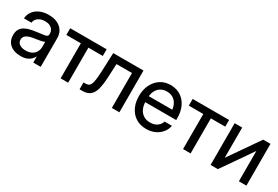

<svg xmlns="http://www.w3.org/2000/svg" viewBox="43 -1284 2979 2054"><g transform="rotate(30 1532.5 -257.5)"><path d="M217.3 7.8Q165.5 7.8 125.2 -9.5Q85 -26.9 61.3 -61.8Q37.6 -96.7 37.6 -147.9Q37.6 -192.4 54.7 -220.5Q71.8 -248.5 100.8 -264.6Q129.9 -280.8 166.7 -289.1Q203.6 -297.4 242.2 -302.2Q291 -308.6 319.3 -312.3Q347.7 -315.9 359.6 -323.7Q371.6 -331.5 371.6 -350.6V-355.5Q371.6 -382.3 358.6 -402.8Q345.7 -423.3 321.3 -435.1Q296.9 -446.8 262.2 -446.8Q228 -446.8 201.7 -435.3Q175.3 -423.8 159.9 -404.3Q144.5 -384.8 142.6 -359.9H49.3Q52.2 -408.2 79.3 -445.3Q106.4 -482.4 153.6 -503.9Q200.7 -525.4 263.2 -525.4Q309.6 -525.4 346.7 -513.2Q383.8 -501 409.9 -478.5Q436 -456.1 450 -424.6Q463.9 -393.1 463.9 -354.5V0H372.1V-73.2H370.1Q359.9 -53.7 341.6 -34.9Q323.2 -16.1 293 -4.2Q262.7 7.8 217.3 7.8ZM233.4 -70.3Q281.7 -70.3 312.3 -87.9Q342.8 -105.5 357.4 -133.5Q372.1 -161.6 372.1 -194.3V-256.3Q366.7 -252.4 354.2 -248.5Q341.8 -244.6 323.7 -241.2Q305.7 -237.8 284.9 -234.4Q264.2 -231 243.2 -228Q214.4 -224.1 188.7 -214.8Q163.1 -205.6 147.2 -189Q131.3 -172.4 131.3 -144.5Q131.3 -121.6 143.8 -105Q156.2 -88.4 179.2 -79.3Q202.1 -70.3 233.4 -70.3Z M710 0V-433.1H530.8V-515.6H981V-433.1H803.2V0Z M943.8 0V-84.5H964.4Q988.3 -84.5 1004.2 -92Q1020 -99.6 1029.8 -120.6Q1039.6 -141.6 1044.9 -181.6Q1050.3 -221.7 1053.2 -287.6L1062.5 -515.6H1436V0H1342.8V-431.2H1151.4L1143.1 -257.3Q1138.7 -168 1122.6 -111.1Q1106.4 -54.2 1071.8 -27.1Q1037.1 0 977.5 0Z M1772 11.7Q1695.8 11.7 1641.6 -22.9Q1587.4 -57.6 1558.6 -118.4Q1529.8 -179.2 1529.8 -256.8Q1529.8 -335.4 1559.8 -396.5Q1589.8 -457.5 1643.3 -492.4Q1696.8 -527.3 1766.1 -527.3Q1820.3 -527.3 1864.3 -507.8Q1908.2 -488.3 1939.5 -452.1Q1970.7 -416 1987.3 -366.7Q2003.9 -317.4 2003.9 -257.3V-231.9H1574.7V-306.6H1953.6L1913.1 -282.2Q1913.1 -332.5 1895 -369.6Q1877 -406.7 1844.2 -427Q1811.5 -447.3 1766.6 -447.3Q1722.7 -447.3 1689.9 -427Q1657.2 -406.7 1639.2 -369.6Q1621.1 -332.5 1621.1 -282.2V-242.2Q1621.1 -191.4 1638.9 -152.3Q1656.7 -113.3 1690.4 -91.1Q1724.1 -68.8 1772.5 -68.8Q1808.1 -68.8 1835 -79.8Q1861.8 -90.8 1879.4 -110.4Q1897 -129.9 1904.8 -155.8H1995.6Q1985.8 -106 1954.6 -68.4Q1923.3 -30.8 1876.2 -9.5Q1829.1 11.7 1772 11.7Z M2222.7 0V-433.1H2043.5V-515.6H2493.7V-433.1H2315.9V0Z M3004.9 0H2912.1V-372.1H2910.6L2652.3 0H2562.5V-515.6H2655.3V-143.6H2656.7L2914.6 -515.6H3004.9Z"/></g></svg>

Font: Inter Cardless Display
Style: Regular
Weight: 400
Designer: Rasmus Andersson
Foundry: rsms
Version: Version 4.001;git-9221beed3